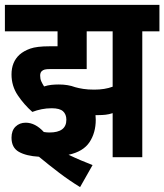

<svg xmlns="http://www.w3.org/2000/svg" viewBox="-20 -642 671 784"><path d="M191 -200Q170 -200 150 -196Q130 -192 112 -185Q78 -215 52.5 -253Q27 -291 27 -338Q27 -389 60 -419Q77 -434 103.5 -443.5Q130 -453 183 -453H215V-514H0V-622H631V-514H561V0H440V-180Q425 -175 411 -173.5Q397 -172 383 -172Q376 -172 370 -172Q371 -163 371 -153Q371 -100 345.5 -61.5Q320 -23 260 -10Q285 2 311 13Q337 24 358 32L307 122Q263 95 221.5 63.5Q180 32 139 -2Q87 -5 57 -22Q27 -39 27 -80Q27 -109 43.5 -125Q60 -141 85 -141Q124 -141 159 -103Q171 -101 182 -101Q251 -101 251 -153Q251 -175 237.5 -187.5Q224 -200 191 -200ZM365 -276Q408 -276 440 -288V-514H334V-360H186Q170 -360 162.5 -358Q155 -356 150 -351Q144 -345 144 -333Q144 -320 148.5 -310Q153 -300 160 -289Q175 -294 190 -295.5Q205 -297 220 -297Q258 -297 287 -286Q301 -282 320 -279Q339 -276 365 -276Z"/></svg>

Font: Noto Sans Devanagari UI ExtraCondensed
Style: Bold
Weight: 700
Width: 2
Designer: Jelle Bosma - Monotype Design Team
Foundry: Monotype Imaging Inc.
Version: Version 2.004